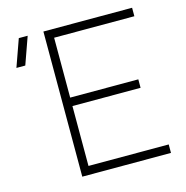

<svg xmlns="http://www.w3.org/2000/svg" viewBox="-106 -820 892 920"><g transform="rotate(-15 340.0 -360.0)"><path d="M630 0V-42H232V-339H570V-381H232V-678H630V-720H190V0ZM112 -720H68L20 -585H64Z"/></g></svg>

Font: Vela Sans ExtLt
Style: Regular
Weight: 200
Designer: Principal design: Mikhail Sharanda - project Manrope.
Design modification: Ravid Balaliev
Foundry: Mikhail Sharanda
Version: Version 1.001